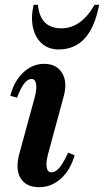

<svg xmlns="http://www.w3.org/2000/svg" viewBox="-20 -767 433 800"><path d="M143 13Q88 13 65.5 -25Q43 -63 61 -128L124 -359Q134 -396 130.5 -417Q127 -438 111 -438Q80 -438 51 -360L23 -368Q38 -428 76.5 -464.5Q115 -501 164 -501Q216 -501 239 -462.5Q262 -424 245 -364L181 -128Q171 -91 174.5 -70Q178 -49 194 -49Q211 -49 227 -67.5Q243 -86 264 -131L291 -120Q273 -58 233.5 -22.5Q194 13 143 13ZM225 -561Q182 -561 154.5 -585.5Q127 -610 117.5 -652Q108 -694 120 -747H138Q147 -649 236 -649Q318 -649 374 -747H393Q358 -561 225 -561Z"/></svg>

Font: Platypi Medium
Style: Italic
Weight: 500
Italic angle: -13°
Designer: David Sargent
Foundry: Bolt Cutter Type
Version: Version 1.200; ttfautohint (v1.8.4.7-5d5b)